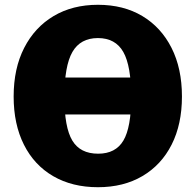

<svg xmlns="http://www.w3.org/2000/svg" viewBox="-20 -784 817 802"><path d="M600 -306H182V-460H600ZM389 -2Q282 -2 202.5 -48Q123 -94 80 -179.5Q37 -265 37 -381Q37 -498 81 -584Q125 -670 204 -717Q283 -764 389 -764Q496 -764 574.5 -717Q653 -670 696.5 -584Q740 -498 740 -381Q740 -265 697 -180Q654 -95 575 -48.5Q496 -2 389 -2ZM390 -142Q463 -142 495.5 -197Q528 -252 528 -378Q528 -509 495 -567Q462 -625 389 -625Q316 -625 282.5 -567Q249 -509 249 -378Q249 -252 282 -197Q315 -142 390 -142Z"/></svg>

Font: Libre Franklin ExtraBold
Style: Regular
Weight: 800
Designer: Pablo Impallari, Rodrigo Fuenzalida, Nhung Nguyen
Foundry: Impallari Type
Version: Version 3.000